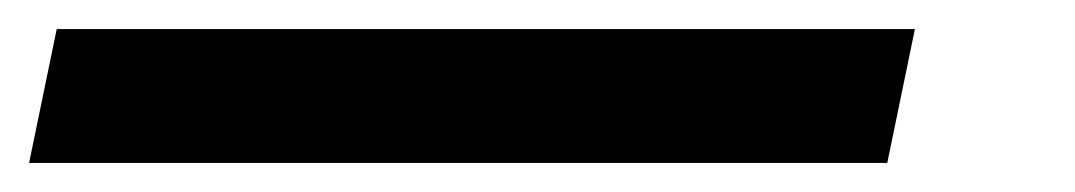

<svg xmlns="http://www.w3.org/2000/svg" viewBox="-119 70 739 132"><path d="M-99 182 -80 90H510L491 182Z"/></svg>

Font: Victor Mono Thin
Style: Italic
Weight: 100
Italic angle: -12°
Monospace: yes
Designer: Rune Bjørnerås
Version: Version 1.561;gftools[0.9.30]